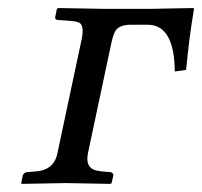

<svg xmlns="http://www.w3.org/2000/svg" viewBox="-20 -451 498 473"><path d="M121.6 -74.2 180.7 -352.1Q188.5 -388.2 175.3 -395Q167 -398.9 149.9 -399.9L120.6 -401.9Q116.2 -403.8 115.7 -407.2L120.1 -429.2L123.5 -431.2Q124.5 -431.2 235.4 -429.2H351.1L456.5 -431.2L458 -429.2Q445.8 -357.9 438.5 -278.8L410.6 -274.9Q409.7 -377.4 357.4 -388.7Q349.6 -390.1 341.8 -390.1H302.7Q272 -390.1 263.2 -373Q257.8 -362.3 253.4 -340.8L196.8 -74.2Q189.5 -39.1 214.8 -31.7Q222.2 -29.8 230 -28.8L252.9 -26.9Q259.3 -24.4 259.3 -19L254.9 0L252.4 2Q251.5 2 142.1 0L33.7 2L32.2 0L36.1 -19Q39.1 -25.9 45.9 -26.9L69.3 -28.8Q110.4 -32.2 120.1 -67.9Q121.1 -71.3 121.6 -74.2Z"/></svg>

Font: Linux Libertine Display Slanted O
Style: Slanted
Weight: 400
Designer: Philipp H. Poll
Foundry: Philipp H. Poll
Version: Version 5.0.9